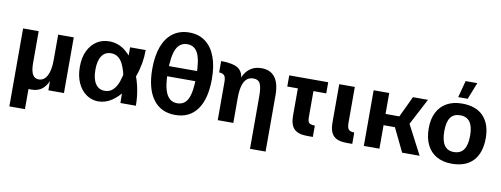

<svg xmlns="http://www.w3.org/2000/svg" viewBox="-71 -1110 4432 1698"><g transform="rotate(10 2145.5 -260.5)"><path d="M60 -500H200V200H60ZM390 -126Q371 -55 330.5 -17.5Q290 20 225 20Q146 20 103 -35Q60 -90 60 -196V-500H200V-216Q200 -146 218 -113Q236 -80 273 -80Q322 -80 348.5 -130.5Q375 -181 375 -273L389 -208ZM375 -500H515V0H375Z M825 20Q766 20 717.5 -14Q669 -48 641 -109.5Q613 -171 613 -254Q613 -337 641.5 -396.5Q670 -456 719 -488Q768 -520 831 -520Q913 -520 977 -468.5Q1041 -417 1084 -331Q1121 -261 1141 -174.5Q1161 -88 1161 0H1022Q1022 -37 1020.5 -84Q1019 -131 1014.5 -180.5Q1010 -230 998 -274Q987 -315 970.5 -347.5Q954 -380 928 -399.5Q902 -419 865 -419Q811 -419 782 -376Q753 -333 753 -252Q753 -170 782.5 -126Q812 -82 865 -82Q911 -82 940.5 -111.5Q970 -141 986.5 -189Q1003 -237 1012 -292Q1019 -346 1020.5 -401.5Q1022 -457 1021 -500H1161Q1161 -439 1150.5 -379Q1140 -319 1120 -264Q1092 -184 1047 -119.5Q1002 -55 945.5 -17.5Q889 20 825 20Z M1516 20Q1386 20 1316.5 -76Q1247 -172 1247 -348Q1247 -466 1278.5 -549Q1310 -632 1370.5 -676Q1431 -720 1516 -720Q1600 -720 1659.5 -676Q1719 -632 1750.5 -549Q1782 -466 1782 -348Q1782 -171 1713.5 -75.5Q1645 20 1516 20ZM1516 -85Q1583 -85 1612.5 -147Q1642 -209 1642 -347Q1642 -488 1612.5 -551.5Q1583 -615 1516 -615Q1448 -615 1417.5 -550.5Q1387 -486 1387 -347Q1387 -213 1418.5 -149Q1450 -85 1516 -85ZM1366 -305V-396H1663V-305Z M1896 -343Q1896 -389 1879.5 -403.5Q1863 -418 1835 -418V-520Q1942 -520 1989 -488.5Q2036 -457 2036 -384V0H1896ZM2221 -272Q2221 -349 2205 -383.5Q2189 -418 2144 -418Q2104 -418 2080.5 -394Q2057 -370 2046.5 -327Q2036 -284 2036 -227L2022 -290L2021 -365Q2030 -406 2052 -441.5Q2074 -477 2110.5 -498.5Q2147 -520 2200 -520Q2278 -520 2319.5 -466.5Q2361 -413 2361 -304V200H2221Z M2450 -500H2800V-400H2450ZM2750 0H2698Q2617 0 2581 -37Q2545 -74 2545 -153V-500H2685V-167Q2685 -125 2700 -113.5Q2715 -102 2750 -102Z M3052 0Q2971 0 2935 -37Q2899 -74 2899 -153V-500H3039V-179Q3039 -133 3054 -117.5Q3069 -102 3104 -102V0Z M3208 -500H3348V0H3208ZM3244 -312H3472L3561 -500H3696L3572 -263L3709 0H3552L3450 -211H3249Z M3999 20Q3921 20 3864 -12Q3807 -44 3776.5 -105.5Q3746 -167 3746 -255Q3746 -338 3776.5 -397.5Q3807 -457 3864 -488.5Q3921 -520 4000 -520Q4126 -520 4192 -450Q4258 -380 4258 -255Q4258 -123 4192 -51.5Q4126 20 3999 20ZM4000 -85Q4060 -85 4089 -126.5Q4118 -168 4118 -253Q4118 -334 4089 -374.5Q4060 -415 4001 -415Q3943 -415 3914.5 -375.5Q3886 -336 3886 -253Q3886 -169 3914.5 -127Q3943 -85 4000 -85ZM3995 -721H4100L4040 -570H3955Z"/></g></svg>

Font: Moderustic SemiBold
Style: Regular
Weight: 600
Designer: Tural Alisoy
Foundry: TAFT Foundry
Version: Version 2.120